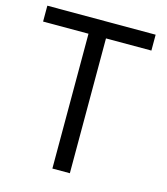

<svg xmlns="http://www.w3.org/2000/svg" viewBox="-112 -838 801 923"><g transform="rotate(15 289.0 -376.0)"><path d="M548 -672H322V-1H235V-672H9V-751H548Z"/></g></svg>

Font: Oakes Grotesk
Style: Regular
Weight: 400
Designer: Samuel Oakes
Foundry: Samuel Oakes
Version: Version 1.000;PS 001.000;hotconv 1.0.88;makeotf.lib2.5.64775